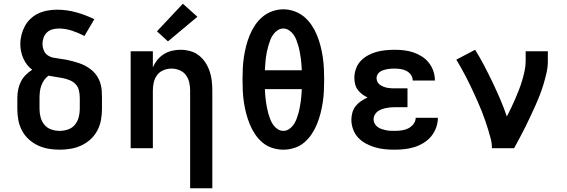

<svg xmlns="http://www.w3.org/2000/svg" viewBox="-20 -795 3040 1030"><path d="M300 8Q270 8 240.5 3Q211 -2 184 -14.5Q157 -27 134.5 -47.5Q112 -68 98 -94.5Q84 -121 78.5 -150.5Q73 -180 73 -210V-270Q73 -293 77.5 -315Q82 -337 92 -357Q102 -377 118 -393Q134 -409 153 -421Q137 -432 125 -448Q113 -464 105 -482Q97 -500 93 -519.5Q89 -539 89 -559Q89 -584 95.5 -609Q102 -634 114 -656Q126 -678 145 -695.5Q164 -713 187 -723.5Q210 -734 235.5 -738.5Q261 -743 286 -743Q338 -743 388.5 -729Q439 -715 486 -692L433 -602Q401 -619 366 -630.5Q331 -642 295 -642Q278 -642 261.5 -637.5Q245 -633 232.5 -621.5Q220 -610 214 -593.5Q208 -577 208 -561Q208 -543 214.5 -526Q221 -509 235 -499Q249 -489 266.5 -485.5Q284 -482 301.5 -480Q319 -478 336 -474.5Q353 -471 370 -466.5Q387 -462 403.5 -456.5Q420 -451 435.5 -443Q451 -435 465 -424.5Q479 -414 490 -401Q501 -388 509 -372Q517 -356 521 -339Q525 -322 526 -305Q527 -288 527 -270V-210Q527 -180 521.5 -150.5Q516 -121 502 -94.5Q488 -68 465.5 -47.5Q443 -27 416 -14.5Q389 -2 359.5 3Q330 8 300 8ZM300 -93Q323 -93 345 -100.5Q367 -108 381.5 -125.5Q396 -143 402 -165Q408 -187 408 -210V-270Q408 -290 403.5 -309.5Q399 -329 386 -343Q373 -357 354.5 -364.5Q336 -372 317 -376Q298 -380 278.5 -382.5Q259 -385 240 -389Q226 -379 216.5 -365Q207 -351 201.5 -335.5Q196 -320 194 -303.5Q192 -287 192 -270V-210Q192 -187 198 -165Q204 -143 218.5 -125.5Q233 -108 255 -100.5Q277 -93 300 -93Z M1000 215V-310Q1000 -332 995 -353.5Q990 -375 977 -392.5Q964 -410 943 -418.5Q922 -427 900 -427Q878 -427 857 -418.5Q836 -410 823 -392.5Q810 -375 805 -353.5Q800 -332 800 -310V0H681V-520H800V-434Q809 -455 824 -473.5Q839 -492 859 -504.5Q879 -517 902 -522.5Q925 -528 948 -528Q974 -528 1000 -521Q1026 -514 1046.5 -498Q1067 -482 1081.5 -460Q1096 -438 1104.5 -413Q1113 -388 1116 -362Q1119 -336 1119 -310V215ZM881 -573 822 -627 961 -775 1039 -705Z M1500 8Q1470 8 1440.5 -1.5Q1411 -11 1388 -30.5Q1365 -50 1348 -75.5Q1331 -101 1319.5 -129.5Q1308 -158 1300.5 -187Q1293 -216 1288.5 -246Q1284 -276 1282.5 -306.5Q1281 -337 1281 -368Q1281 -398 1282.5 -428.5Q1284 -459 1288.5 -489Q1293 -519 1300.5 -548.5Q1308 -578 1319.5 -606Q1331 -634 1348 -659.5Q1365 -685 1388 -704.5Q1411 -724 1440.5 -734.5Q1470 -745 1500 -745Q1530 -745 1559.5 -734.5Q1589 -724 1612 -704.5Q1635 -685 1652 -659.5Q1669 -634 1680.5 -606Q1692 -578 1699.5 -548.5Q1707 -519 1711.5 -489Q1716 -459 1717.5 -428.5Q1719 -398 1719 -367Q1719 -337 1717.5 -306.5Q1716 -276 1711.5 -246Q1707 -216 1699.5 -187Q1692 -158 1680.5 -129.5Q1669 -101 1652 -75.5Q1635 -50 1612 -30.5Q1589 -11 1559.5 -1.5Q1530 8 1500 8ZM1401 -418H1599Q1598 -434 1597 -451Q1596 -468 1593.5 -484Q1591 -500 1588 -516.5Q1585 -533 1580.5 -549Q1576 -565 1570 -580.5Q1564 -596 1554.5 -609.5Q1545 -623 1530.5 -632.5Q1516 -642 1500 -642Q1483 -642 1469 -632.5Q1455 -623 1445.5 -609.5Q1436 -596 1430 -580.5Q1424 -565 1419.5 -549Q1415 -533 1411.5 -516.5Q1408 -500 1406 -483.5Q1404 -467 1403 -450.5Q1402 -434 1401 -418ZM1500 -93Q1517 -93 1531 -102.5Q1545 -112 1554.5 -125.5Q1564 -139 1570 -154.5Q1576 -170 1580.5 -186Q1585 -202 1588 -218.5Q1591 -235 1593.5 -251Q1596 -267 1597 -284Q1598 -301 1599 -317H1401Q1402 -301 1403 -284Q1404 -267 1406.5 -251Q1409 -235 1412 -218.5Q1415 -202 1419.5 -186Q1424 -170 1430 -154.5Q1436 -139 1445.5 -125.5Q1455 -112 1469 -102.5Q1483 -93 1500 -93Z M2098 8Q2071 8 2044.5 5.5Q2018 3 1992.5 -4.5Q1967 -12 1943.5 -24.5Q1920 -37 1902 -56Q1884 -75 1874.5 -100.5Q1865 -126 1865 -153Q1865 -172 1870.5 -191.5Q1876 -211 1888.5 -226.5Q1901 -242 1917.5 -253Q1934 -264 1952 -272Q1937 -279 1923 -289.5Q1909 -300 1899 -313.5Q1889 -327 1885 -344Q1881 -361 1881 -378Q1881 -402 1889.5 -426Q1898 -450 1915 -468Q1932 -486 1954 -498Q1976 -510 1999.5 -516.5Q2023 -523 2048 -525.5Q2073 -528 2097 -528Q2123 -528 2148 -525Q2173 -522 2197 -514Q2221 -506 2242.5 -492.5Q2264 -479 2280 -459Q2296 -439 2304.5 -414.5Q2313 -390 2313 -365Q2313 -364 2313 -363.5Q2313 -363 2313 -363H2194Q2194 -363 2194 -363Q2194 -363 2194 -363Q2194 -380 2184.5 -393.5Q2175 -407 2160.5 -414.5Q2146 -422 2129.5 -424.5Q2113 -427 2097 -427Q2087 -427 2077 -426.5Q2067 -426 2057 -424Q2047 -422 2037 -419Q2027 -416 2018.5 -410Q2010 -404 2005 -395Q2000 -386 2000 -376Q2000 -376 2000 -376Q2000 -376 2000 -376Q2000 -365 2005 -355.5Q2010 -346 2018.5 -340Q2027 -334 2037 -330Q2047 -326 2057.5 -324Q2068 -322 2078.5 -321.5Q2089 -321 2100 -321H2166V-220H2100Q2088 -220 2075.5 -219Q2063 -218 2051 -215.5Q2039 -213 2027 -208.5Q2015 -204 2005.5 -197Q1996 -190 1990 -178.5Q1984 -167 1984 -155Q1984 -143 1990 -132Q1996 -121 2005.5 -114Q2015 -107 2026.5 -103Q2038 -99 2050 -96.5Q2062 -94 2074 -93.5Q2086 -93 2098 -93Q2116 -93 2134.5 -95.5Q2153 -98 2169.5 -106Q2186 -114 2198 -129.5Q2210 -145 2210 -163H2329Q2329 -163 2329 -163Q2329 -163 2329 -163Q2329 -136 2319.5 -110Q2310 -84 2293 -63.5Q2276 -43 2252.5 -28.5Q2229 -14 2203.5 -6Q2178 2 2151 5Q2124 8 2098 8Z M2619 0Q2619 -26 2612.5 -51Q2606 -76 2598.5 -100.5Q2591 -125 2582.5 -149.5Q2574 -174 2564.5 -198Q2555 -222 2544.5 -245.5Q2534 -269 2523.5 -292.5Q2513 -316 2501.5 -339Q2490 -362 2478.5 -385Q2467 -408 2454 -430.5Q2441 -453 2428 -475L2529 -528Q2555 -486 2578 -442Q2601 -398 2622.5 -353Q2644 -308 2663.5 -262.5Q2683 -217 2699 -170Q2711 -193 2722.5 -217Q2734 -241 2744.5 -265.5Q2755 -290 2764.5 -314.5Q2774 -339 2781.5 -364.5Q2789 -390 2794.5 -416Q2800 -442 2800 -468V-520H2919V-468Q2919 -436 2912 -405Q2905 -374 2896 -344Q2887 -314 2875.5 -284.5Q2864 -255 2851 -226Q2838 -197 2824.5 -168.5Q2811 -140 2797 -111.5Q2783 -83 2768 -55.5Q2753 -28 2738 0Z"/></svg>

Font: Zed Sans Extended
Style: Bold
Weight: 700
Width: 7
Designer: Belleve Invis
Foundry: Belleve Invis
Version: Version 1.0.0; ttfautohint (v1.8.4)